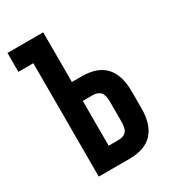

<svg xmlns="http://www.w3.org/2000/svg" viewBox="-173 -790 785 880"><g transform="rotate(-30 219.5 -350.0)"><path d="M8 -700H197V-437H249Q332 -437 372.5 -393Q413 -349 413 -264V-173Q413 -88 372.5 -44Q332 0 249 0H87V-600H8ZM249 -100Q275 -100 289 -114Q303 -128 303 -166V-271Q303 -309 289 -323Q275 -337 249 -337H197V-100Z"/></g></svg>

Font: Bebas Neue Bold
Style: Regular
Weight: 700
Designer: Ryoichi Tsunekawa & LGV (GE)
Foundry: Free Software Foundation, Inc.
Version: Version 1.003 August 13, 2016